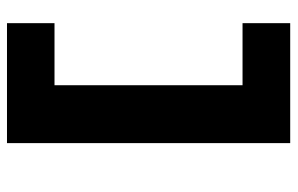

<svg xmlns="http://www.w3.org/2000/svg" viewBox="-166 -600 826 533"><g transform="rotate(-90 246.5 -334.0)"><path d="M115.2 59.1V-727.1H448.2V-595.2H275.9V-73.2H448.2V59.1Z"/></g></svg>

Font: Syncopate
Style: Bold
Weight: 700
Designer: Astigmatic (AOETI)
Foundry: Astigmatic (AOETI)
Version: Version 1.001 2011